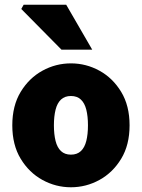

<svg xmlns="http://www.w3.org/2000/svg" viewBox="-20 -780 600 812"><path d="M280 12Q216 12 159.5 -19Q103 -50 67.5 -108.5Q32 -167 32 -250Q32 -333 67.5 -391.5Q103 -450 159.5 -481Q216 -512 280 -512Q344 -512 400.5 -481Q457 -450 492.5 -391.5Q528 -333 528 -250Q528 -167 492.5 -108.5Q457 -50 400.5 -19Q344 12 280 12ZM280 -126Q306 -126 322 -141Q338 -156 345 -184Q352 -212 352 -250Q352 -288 345 -316Q338 -344 322 -359Q306 -374 280 -374Q254 -374 238 -359Q222 -344 215 -316Q208 -288 208 -250Q208 -212 215 -184Q222 -156 238 -141Q254 -126 280 -126ZM240 -570 70 -742 80 -760H260L370 -570Z"/></svg>

Font: Mada Black
Style: Regular
Weight: 900
Designer: Khaled Hosny
Version: Version 1.5